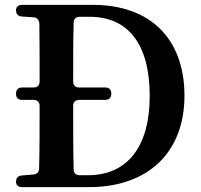

<svg xmlns="http://www.w3.org/2000/svg" viewBox="-20 -763 828 790"><path d="M71 -352H118C134 -352 143 -343 143 -327C143 -236 143 -152 141 -71C141 -55 132 -46 117 -45L70 -41C55 -40 46 -31 46 -16C46 -1 55 7 71 7H346C589 7 739 -136 739 -369C739 -604 598 -743 362 -743H71C55 -743 46 -735 46 -720C46 -705 55 -696 70 -695L117 -692C132 -691 141 -682 142 -666C143 -587 143 -509 143 -428C143 -412 134 -403 118 -403H71C55 -403 46 -394 46 -378V-377C46 -361 55 -352 71 -352ZM306 -352H413C429 -352 438 -361 438 -377V-378C438 -394 429 -403 413 -403H306C290 -403 281 -412 281 -428C281 -510 281 -590 283 -669C283 -685 292 -694 308 -694H348C508 -694 596 -581 596 -368C596 -164 508 -42 341 -42H308C292 -42 283 -51 283 -67C281 -150 281 -235 281 -327C281 -343 290 -352 306 -352Z"/></svg>

Font: 寒蝉锦书宋Pro Soft
Style: Regular
Weight: 700
Designer: 寒蝉锦书宋{Warren} 思源宋体{Ryoko NISHIZUKA 西塚涼子 (kana & ideographs); Frank Grießhammer (Latin, Greek & Cyrillic); Wenlong ZHANG 
Foundry: Adobe & ChillType
Version: Version 2.000;Glyphs 3.1.1 (3135)